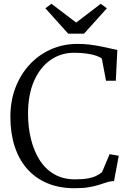

<svg xmlns="http://www.w3.org/2000/svg" viewBox="-20 -986 688 1017"><path d="M375 11Q293.5 11 230.2 -15.8Q167 -42.5 123.5 -92Q80 -141.5 57.5 -211.2Q35 -281 35 -367.5Q35 -451.5 62 -522Q89 -592.5 137.5 -644.5Q186 -696.5 250.5 -725Q315 -753.5 391 -753.5Q425 -753.5 456.8 -749.5Q488.5 -745.5 516.2 -739.8Q544 -734 566 -729Q588 -724 601.5 -721.5L593.5 -558.5H541.5L519.5 -675.5Q510.5 -683.5 490.8 -690.5Q471 -697.5 441 -702Q411 -706.5 372 -706.5Q303 -706.5 248 -668.5Q193 -630.5 160.8 -558.2Q128.5 -486 128.5 -383.5Q128.5 -314 143.5 -251.5Q158.5 -189 188.8 -140.2Q219 -91.5 266.2 -63.8Q313.5 -36 378 -36Q419 -36 446 -41Q473 -46 490.2 -54.8Q507.5 -63.5 520.5 -74L560.5 -169.5L609 -161L584 -27Q564.5 -26.5 546 -20.5Q527.5 -14.5 505.2 -7.2Q483 0 451.5 5.5Q420 11 375 11ZM341.5 -807.5 220.5 -942 252.5 -966 383.5 -866.5 514 -966 546 -942 425 -807.5Z"/></svg>

Font: Merriweather 24pt Light
Style: Regular
Weight: 300
Designer: Eben Sorkin
Foundry: Eben Sorkin
Version: Version 2.100